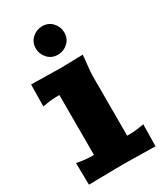

<svg xmlns="http://www.w3.org/2000/svg" viewBox="-207 -916 854 999"><g transform="rotate(-30 220.0 -417.0)"><path d="M134.8 -750Q134.8 -788.1 160.9 -811.5Q187 -835 220.2 -835Q258.3 -835 281.7 -809.1Q305.2 -783.2 305.2 -750Q305.2 -711.9 279.3 -688.5Q253.4 -665 220.2 -665Q182.1 -665 158.4 -691.2Q134.8 -717.3 134.8 -750ZM330.1 -601.1Q330.1 -589.4 325 -545.4Q319.8 -501.5 319.8 -480V-120.1Q366.7 -120.1 397.9 -126L421.9 -129.9L419.9 1L220.2 -2L20 1L18.1 -129.9L42 -126Q73.2 -120.1 120.1 -120.1V-480Q73.2 -480 42 -474.1L18.1 -470.2L20 -601.1L200.2 -598.1Z"/></g></svg>

Font: Zantroke
Style: Regular
Weight: 500
Foundry: gluk
Version: Version 0.36